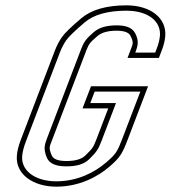

<svg xmlns="http://www.w3.org/2000/svg" viewBox="-20 -693 682 719"><path d="M454.1 -673C379.1 -673 322.5 -656.8 284.3 -624.5C246.1 -592.2 221.8 -568.5 211.5 -553.5C201.2 -538.5 192.6 -522 185.7 -504L58.1 -170C49.4 -147.3 44.4 -127.2 43.1 -109.5C37.8 -40.2 104.4 6 190.8 6C276.5 6 345.7 -30.4 391.1 -70C429.3 -103.1 437.9 -117.1 458.1 -170L534.5 -370H320.8L289 -287H385.3L340.6 -170C328.9 -139.5 325.9 -136.9 299.9 -111C285.8 -97 262.1 -90 228.8 -90C197.9 -90 179.6 -97 173.7 -111C161.5 -139.8 165.2 -142.8 175.6 -170L303.2 -504C313.2 -530.1 318.1 -534.6 344.3 -557.5C359.9 -571.2 384 -578 416.5 -578C444.8 -578 462.2 -571.7 468.6 -559C481.5 -533.5 477.7 -528.7 468.2 -504L457.5 -476H575L585.7 -504C592.9 -522.7 597.2 -540 598.7 -556C605.5 -626.3 541.7 -673 454.1 -673ZM454.1 -653C460.8 -653 467.5 -652.7 473.8 -652.1C544.3 -645.6 583.5 -607.4 578.8 -557.9C577.5 -544.1 573.7 -528.5 567 -511.1L561.3 -496H486.6C486.9 -496.9 486.5 -495.9 486.9 -496.9C495.8 -520.2 501.5 -538.3 486.5 -568C474.1 -592.4 446 -598 416.5 -598C381.5 -598 352.1 -590.9 331.1 -572.6C305.5 -550.2 295.3 -539.2 284.5 -511.1L156.9 -177.1C147.2 -151.7 141.7 -135.4 155.2 -103.2C166.6 -76.2 197.2 -70 228.8 -70C264.4 -70 294.1 -77.1 314 -96.8C339.4 -122 347.3 -131.5 359.3 -162.9L414.3 -307H318.1L334.5 -350H505.5L439.4 -177.1C419.3 -124.6 415.1 -117.2 378 -85.1C335.4 -48 270.7 -14 190.8 -14C185.4 -14 180 -14.2 174.8 -14.6C102.3 -20 59.3 -59 63 -108C64.2 -123.1 68.6 -141.5 76.8 -162.9L204.4 -496.9C210.8 -513.5 218.6 -528.5 228 -542.2C235.9 -553.7 259.6 -577.4 297.2 -609.2C330.3 -637.3 381.7 -653 454.1 -653Z"/></svg>

Font: Din Kursivschrift
Style: BreitGhost
Weight: 400
Version: Version 1.089